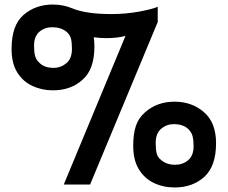

<svg xmlns="http://www.w3.org/2000/svg" viewBox="-20 -813 1003 846"><path d="M377 0H261L533 -655Q498 -645 449 -645Q419 -645 393 -649Q396 -629 396 -609Q396 -507 344 -462Q293 -415 213 -415Q165 -415 123.5 -434Q82 -453 56.5 -493Q31 -533 31 -598Q31 -702 84 -747.5Q137 -793 213 -793Q259 -793 299 -776Q360 -751 471 -751Q533 -751 591 -761.5Q649 -772 675 -783V-716ZM749 13Q699 13 657.5 -7Q616 -27 591.5 -67.5Q567 -108 567 -171Q567 -222 578.5 -257.5Q590 -293 620 -319Q673 -365 749 -365Q825 -365 878.5 -319Q932 -273 932 -182Q932 -81 880.5 -34Q829 13 749 13ZM752 -87Q785 -87 809 -107Q833 -127 833 -169Q833 -196 828.5 -213Q824 -230 810 -244Q787 -266 746 -266Q714 -266 690 -245.5Q666 -225 666 -183Q666 -154 670.5 -136.5Q675 -119 691 -107Q715 -87 752 -87ZM216 -514Q248 -514 272.5 -534.5Q297 -555 297 -597Q297 -626 292.5 -643.5Q288 -661 272 -674Q247 -693 210 -693Q177 -693 153.5 -673Q130 -653 130 -611Q130 -584 134.5 -567Q139 -550 153 -537Q175 -514 216 -514Z"/></svg>

Font: Tanohe Sans SemiBold
Style: Regular
Weight: 600
Designer: Village Type and Design LLC & Cristiano Sobral
Foundry: Cooper Hewitt Smithsonian Design Museum
Version: Version 1.00;September 29, 2021;FontCreator 13.0.0.2655 64-b